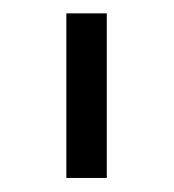

<svg xmlns="http://www.w3.org/2000/svg" viewBox="-20 -747 256 283"><path d="M137.4 -727.3V-484.7H77.8V-727.3Z"/></svg>

Font: Inter Zeller Light
Style: Regular
Weight: 300
Designer: Rasmus Andersson; Joe Bland
Foundry: zeller
Version: Version 3.015;git-dec3a8cb1